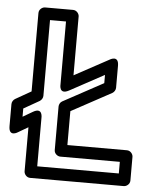

<svg xmlns="http://www.w3.org/2000/svg" viewBox="-64 -722 623 790"><g transform="rotate(5 247.0 -327.0)"><path d="M206 -73H452V-25H115V-225C115 -225 118 -270 78 -247L37 -223V-257L102 -294C110 -299 115 -308 115 -316V-629H181V-369C181 -369 177 -325 218 -347L360 -424V-390L194 -300C186 -296 181 -286 181 -278V-98C181 -83 195 -73 206 -73ZM231 -123V-263L397 -353C404 -357 410 -366 410 -375V-466C410 -512 373 -488 373 -488L231 -411V-654C231 -665 221 -679 206 -679H90C79 -679 65 -669 65 -654V-330L0 -293C-7 -289 -13 -280 -13 -271V-180C-13 -133 24 -158 24 -158L65 -182V0C65 11 75 25 90 25H477C488 25 502 15 502 0V-98C502 -109 492 -123 477 -123Z"/></g></svg>

Font: Falling Sky
Style: Ou
Weight: 400
Designer: Paul D. Hunt
Foundry: Adobe Systems Incorporated
Version: Version 1.02